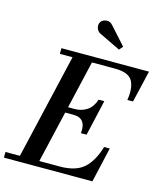

<svg xmlns="http://www.w3.org/2000/svg" viewBox="-186 -1092 1013 1194"><g transform="rotate(15 320.5 -494.5)"><path d="M342.5 -896Q318.5 -904.5 310.2 -927.2Q302 -950 313.5 -968.5Q323.5 -985 348.5 -988.2Q373.5 -991.5 393.5 -967L491.5 -858L471 -834ZM302 -369.5H249.5L172 -36.5H304Q406 -36.5 458.2 -83.2Q510.5 -130 538.5 -225H575L523.5 0H-46V-36.5H47L204.5 -713.5H123V-750H687L639 -545H602.5Q615.5 -625.5 590.5 -669.5Q565.5 -713.5 478 -713.5H329.5L258 -406H302Q344 -406 378.5 -428.2Q413 -450.5 429.5 -500.5H466L413.5 -271H377Q387.5 -369.5 302 -369.5Z"/></g></svg>

Font: Bodoni* 06pt Medium
Style: Italic
Weight: 500
Italic angle: -13°
Version: Version 2.3